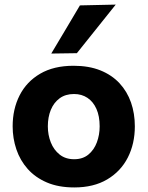

<svg xmlns="http://www.w3.org/2000/svg" viewBox="-20 -797 638 830"><path d="M301.2 13.3Q233.1 13.3 182.9 -8.1Q132.7 -29.6 99.8 -66.6Q66.9 -103.6 50.8 -151.3Q34.7 -198.9 34.7 -251Q34.7 -325.6 64.8 -384.8Q94.9 -444 153.6 -478.3Q212.3 -512.7 298.1 -512.7Q364.2 -512.7 413.9 -492.8Q463.5 -472.8 496.7 -437.1Q529.8 -401.3 546.4 -353.8Q562.9 -306.2 562.9 -251Q562.9 -175.7 532.5 -115.9Q502 -56.2 443.4 -21.4Q384.8 13.3 301.2 13.3ZM300.6 -108.7Q337.8 -108.7 362.2 -128.9Q386.6 -149.1 398.7 -181.5Q410.8 -213.9 410.8 -251Q410.8 -294.8 397 -326Q383.1 -357.3 358.1 -374Q333.2 -390.6 300 -390.6Q263.2 -390.6 238 -372.2Q212.7 -353.7 199.7 -322.1Q186.8 -290.5 186.8 -251Q186.8 -213.9 199.6 -181.5Q212.4 -149.1 237.8 -128.9Q263.1 -108.7 300.6 -108.7ZM201.6 -565.5Q232.9 -617.9 263.9 -669.9Q295 -722 325.5 -773.7L480.3 -777.1Q451.5 -740.9 423 -705.5Q394.5 -670.1 367 -635.5Q339.5 -601 312.3 -567.1Z"/></svg>

Font: Commissioner Thin
Style: Regular
Weight: 100
Designer: Kostas Bartsokas
Foundry: Kostas Bartsokas
Version: Version 1.001;gftools[0.9.23]